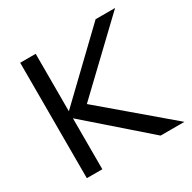

<svg xmlns="http://www.w3.org/2000/svg" viewBox="-154 -844 994 996"><g transform="rotate(-30 343.0 -345.5)"><path d="M89.8 0V-691.4H182.6V-347.2L541.5 -691.4H658.2L282.2 -333L674.3 0H531.7L182.6 -305.2V0Z"/></g></svg>

Font: Spinnaker
Style: Regular
Weight: 400
Designer: Elena Albertoni
Foundry: Elena Albertoni
Version: Version 1.001